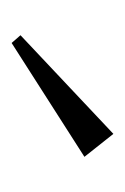

<svg xmlns="http://www.w3.org/2000/svg" viewBox="37 -821 213 327"><g transform="rotate(90 143.5 -657.5)"><path d="M53.2 -570.8 247.1 -694.8 208 -744.1 40 -585.9Z"/></g></svg>

Font: Ortica Linear Light
Style: Regular
Weight: 300
Designer: Benedetta Bovani
Foundry: Collletttivo
Version: Version 2.000;Glyphs 3.1.2 (3151)